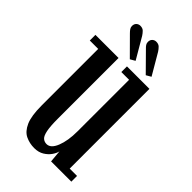

<svg xmlns="http://www.w3.org/2000/svg" viewBox="-218 -753 831 831"><g transform="rotate(45 197.5 -338.0)"><path d="M168 11Q139 11 114.5 -0.8Q90 -12.5 75.2 -45.5Q60.5 -78.5 60.5 -142V-488.5H9V-523H150.5V-151.5Q150.5 -105 155.5 -80.5Q160.5 -56 170.2 -47.5Q180 -39 193.5 -39Q219 -39 234.2 -77.2Q249.5 -115.5 249.5 -173.5V-488.5H202V-523H339.5V-35H384.5V0H260.5L255.5 -56.5Q253 -43.5 242.2 -27.8Q231.5 -12 212.8 -0.5Q194 11 168 11ZM286.5 -553.5 208 -633Q199.5 -641 195.2 -647.5Q191 -654 191 -662Q191 -674.5 198.5 -681.5Q206 -688.5 216.5 -688.5Q230.5 -688.5 238.5 -680.5Q246.5 -672.5 252.5 -663L309 -566.5ZM189 -553.5 110 -633Q102 -641 97.8 -647.5Q93.5 -654 93.5 -662Q93.5 -674.5 101 -681.5Q108.5 -688.5 119 -688.5Q133 -688.5 141 -680.5Q149 -672.5 155 -663L211.5 -566.5Z"/></g></svg>

Font: Imbue 10pt Medium
Style: Regular
Weight: 500
Designer: Tyler Finck
Foundry: Etcetera Type Company
Version: Version 1.102; ttfautohint (v1.8.3)